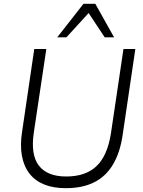

<svg xmlns="http://www.w3.org/2000/svg" viewBox="-20 -975 747 1003"><path d="M324 8Q259 8 211.5 -11Q164 -30 134.5 -67.5Q105 -105 94.5 -161Q84 -217 96 -291L159 -719H222L157 -285Q139 -167 183 -110Q227 -53 326 -53Q426 -53 483 -106Q540 -159 559 -275L625 -719H687L621 -272Q608 -180 571 -117Q534 -54 472.5 -23Q411 8 324 8ZM279 -780 416 -955H478L576 -780H527L443 -907L327 -780Z"/></svg>

Font: Nunitoga
Style: Light Italic
Weight: 300
Italic angle: -9°
Designer: Vernon Adams
Foundry: Vernon Adams
Version: Version 1.0